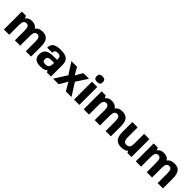

<svg xmlns="http://www.w3.org/2000/svg" viewBox="379 -2251 3789 3789"><g transform="rotate(45 2273.5 -356.0)"><path d="M208 -271V0H60V-500H176L199 -444Q238 -511 336 -511Q439 -511 480 -441Q524 -511 633 -511Q730 -511 773.5 -454Q817 -397 817 -271V-1H669V-271Q669 -340 651 -371.5Q633 -403 593 -403Q551 -403 532 -371.5Q513 -340 513 -271V-1H365V-271Q365 -341 347 -372Q329 -403 289 -403Q247 -403 227.5 -371.5Q208 -340 208 -271Z M1240 -42Q1194 10 1085 10Q986 10 941.5 -27.5Q897 -65 897 -148Q897 -237 954.5 -277.5Q1012 -318 1139 -318H1225V-340Q1225 -385 1205 -405.5Q1185 -426 1141 -426Q1097 -426 1077 -408Q1057 -390 1058 -350H917Q917 -434 971 -472Q1025 -510 1145 -510Q1264 -510 1318.5 -465.5Q1373 -421 1373 -324V0H1257ZM1225 -234H1160Q1134 -234 1117 -231.5Q1100 -229 1081.5 -222Q1063 -215 1054 -198.5Q1045 -182 1045 -156Q1045 -120 1063.5 -105Q1082 -90 1125 -90Q1182 -90 1203.5 -120Q1225 -150 1225 -209Z M1600 -500 1689 -346 1778 -500H1935L1780 -260L1945 0H1788L1689 -173L1590 0H1433L1598 -260L1443 -500Z M2165 0H2017V-500H2165ZM2025.5 -703.5Q2046 -722 2091 -722Q2136 -722 2156.5 -703.5Q2177 -685 2177 -644Q2177 -603 2156.5 -584.5Q2136 -566 2091 -566Q2046 -566 2025.5 -584.5Q2005 -603 2005 -644Q2005 -685 2025.5 -703.5Z M2435 -271V0H2287V-500H2403L2426 -444Q2465 -511 2563 -511Q2666 -511 2707 -441Q2751 -511 2860 -511Q2957 -511 3000.5 -454Q3044 -397 3044 -271V-1H2896V-271Q2896 -340 2878 -371.5Q2860 -403 2820 -403Q2778 -403 2759 -371.5Q2740 -340 2740 -271V-1H2592V-271Q2592 -341 2574 -372Q2556 -403 2516 -403Q2474 -403 2454.5 -371.5Q2435 -340 2435 -271Z M3504 0 3505 -1 3487 -40Q3438 10 3340 10Q3237 10 3190.5 -47Q3144 -104 3144 -230V-500H3292V-230Q3292 -160 3313 -129Q3334 -98 3380 -98Q3472 -98 3472 -218L3473 -500H3620V0Z M3888 -271V0H3740V-500H3856L3879 -444Q3918 -511 4016 -511Q4119 -511 4160 -441Q4204 -511 4313 -511Q4410 -511 4453.5 -454Q4497 -397 4497 -271V-1H4349V-271Q4349 -340 4331 -371.5Q4313 -403 4273 -403Q4231 -403 4212 -371.5Q4193 -340 4193 -271V-1H4045V-271Q4045 -341 4027 -372Q4009 -403 3969 -403Q3927 -403 3907.5 -371.5Q3888 -340 3888 -271Z"/></g></svg>

Font: Fivo Sans
Style: Regular
Weight: 700
Designer: Alexander Slobzheninov
Foundry: Alexander Slobzheninov
Version: 1.0